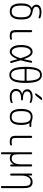

<svg xmlns="http://www.w3.org/2000/svg" viewBox="1742 -2538 1015 4540"><g transform="rotate(90 2250.0 -267.5)"><path d="M235.4 -488.3Q170.9 -483.4 141.1 -429.2Q111.3 -375 111.3 -259.8Q111.3 -139.6 144.5 -87.4Q177.7 -35.2 250 -35.2Q322.3 -35.2 355.5 -87.4Q388.7 -139.6 388.7 -259.8Q388.7 -376 358.9 -424.3Q329.1 -472.7 250 -487.3Q245.1 -488.3 235.4 -488.3ZM59.6 -259.8Q59.6 -456.1 161.1 -504.9Q167 -508.8 161.1 -512.7Q89.8 -547.9 89.8 -619.1Q89.8 -674.8 135.3 -707.5Q180.7 -740.2 268.6 -740.2Q326.2 -740.2 391.6 -718.8Q414.1 -711.9 414.1 -688.5Q414.1 -680.7 407.2 -675.3Q400.4 -669.9 391.6 -672.9Q325.2 -696.3 272.5 -696.3Q141.6 -696.3 140.6 -615.2Q140.6 -546.9 250 -530.3Q357.4 -513.7 398.9 -454.1Q440.4 -394.5 440.4 -259.8Q440.4 -121.1 393.1 -55.7Q345.7 9.8 250 9.8Q154.3 9.8 106.9 -55.7Q59.6 -121.1 59.6 -259.8Z M830.1 9.8Q750 9.8 720.2 -21Q690.4 -51.8 690.4 -134.8V-494.1Q690.4 -503.9 698.2 -511.7Q706.1 -519.5 715.8 -519.5Q725.6 -519.5 733.4 -512.2Q741.2 -504.9 741.2 -494.1V-139.6Q741.2 -75.2 759.8 -54.7Q778.3 -34.2 835 -34.2Q864.3 -34.2 898.4 -42Q906.2 -43.9 913.1 -39.6Q919.9 -35.2 919.9 -27.3Q919.9 -2.9 898.4 2Q863.3 9.8 830.1 9.8Z M1208 -484.4Q1156.2 -484.4 1125.5 -426.8Q1094.7 -369.1 1094.7 -260.3Q1094.7 -151.4 1125.5 -94.2Q1156.2 -37.1 1208 -37.1Q1292 -37.1 1355.5 -238.3Q1358.4 -246.1 1355.5 -253.9Q1311.5 -391.6 1278.8 -438Q1246.1 -484.4 1208 -484.4ZM1204.1 9.8Q1132.8 9.8 1088.4 -58.6Q1043.9 -127 1043.9 -259.8Q1043.9 -391.6 1087.9 -460.9Q1131.8 -530.3 1204.1 -530.3Q1254.9 -530.3 1293.5 -490.2Q1332 -450.2 1376 -330.1Q1378.9 -324.2 1380.9 -330.1Q1396.5 -395.5 1415 -495.1Q1417 -505.9 1424.8 -512.7Q1432.6 -519.5 1442.9 -519.5Q1453.1 -519.5 1459 -512.2Q1464.8 -504.9 1462.9 -495.1Q1435.5 -348.6 1407.2 -255.9Q1404.3 -247.1 1407.2 -238.3Q1439.5 -139.6 1469.7 -24.4Q1471.7 -15.6 1466.3 -7.8Q1460.9 0 1451.2 0Q1426.8 0 1419.9 -25.4Q1391.6 -131.8 1381.8 -166Q1380.9 -168 1378.9 -168.5Q1377 -168.9 1376 -167Q1303.7 9.8 1204.1 9.8Z M1620.1 -341.8Q1611.3 -341.8 1611.3 -333Q1612.3 -256.8 1620.6 -200.7Q1628.9 -144.5 1641.1 -111.3Q1653.3 -78.1 1671.4 -58.1Q1689.5 -38.1 1707.5 -31.2Q1725.6 -24.4 1750 -24.4Q1774.4 -24.4 1792.5 -31.2Q1810.5 -38.1 1828.6 -58.1Q1846.7 -78.1 1858.9 -111.3Q1871.1 -144.5 1879.4 -200.7Q1887.7 -256.8 1888.7 -333Q1888.7 -341.8 1879.9 -341.8ZM1611.3 -397.5Q1611.3 -388.7 1620.1 -387.7H1879.9Q1888.7 -387.7 1888.7 -397.5Q1887.7 -473.6 1879.4 -529.3Q1871.1 -585 1858.9 -618.7Q1846.7 -652.3 1828.6 -672.4Q1810.5 -692.4 1792.5 -699.2Q1774.4 -706.1 1750 -706.1Q1725.6 -706.1 1707.5 -699.2Q1689.5 -692.4 1671.4 -672.4Q1653.3 -652.3 1641.1 -618.7Q1628.9 -585 1620.6 -528.8Q1612.3 -472.7 1611.3 -397.5ZM1892.6 -68.4Q1844.7 19.5 1750 19.5Q1655.3 19.5 1607.4 -68.4Q1559.6 -156.2 1559.6 -365.2Q1559.6 -574.2 1607.4 -662.1Q1655.3 -750 1750 -750Q1844.7 -750 1892.6 -662.1Q1940.4 -574.2 1940.4 -365.2Q1940.4 -156.2 1892.6 -68.4Z M2200.2 -280.3Q2201.2 -280.3 2201.2 -281.2Q2201.2 -283.2 2199.2 -283.2Q2144.5 -297.9 2117.2 -329.6Q2089.8 -361.3 2089.8 -402.3Q2089.8 -460 2137.2 -495.1Q2184.6 -530.3 2268.6 -530.3Q2326.2 -530.3 2391.6 -508.8Q2414.1 -502 2414.1 -477.5Q2414.1 -469.7 2407.2 -464.8Q2400.4 -460 2391.6 -462.9Q2325.2 -486.3 2272.5 -486.3Q2215.8 -486.3 2178.2 -465.8Q2140.6 -445.3 2140.6 -398.4Q2140.6 -354.5 2184.6 -328.1Q2228.5 -301.8 2315.4 -301.8H2334Q2342.8 -301.8 2349.1 -295.4Q2355.5 -289.1 2355.5 -280.3Q2355.5 -271.5 2349.1 -265.1Q2342.8 -258.8 2334 -258.8H2315.4Q2223.6 -258.8 2177.7 -228.5Q2131.8 -198.2 2131.8 -141.6Q2131.8 -89.8 2167.5 -62Q2203.1 -34.2 2271.5 -34.2Q2329.1 -34.2 2396.5 -56.6Q2404.3 -59.6 2411.6 -54.7Q2418.9 -49.8 2418.9 -42Q2418.9 -17.6 2396.5 -10.7Q2330.1 10.7 2268.6 9.8Q2178.7 9.8 2129.9 -30.3Q2081.1 -70.3 2081.1 -139.6Q2081.1 -187.5 2110.4 -227.1Q2139.6 -266.6 2200.2 -280.3ZM2267.6 -724.6Q2289.1 -754.9 2325.2 -754.9Q2335.9 -754.9 2340.3 -745.1Q2344.7 -735.4 2337.9 -726.6L2242.2 -610.4Q2227.5 -590.8 2200.2 -589.8Q2192.4 -589.8 2187.5 -597.7Q2182.6 -605.5 2188.5 -612.3Z M2850.6 -433.1Q2817.4 -486.3 2745.1 -486.3Q2672.9 -486.3 2639.6 -433.1Q2606.4 -379.9 2606.4 -259.8Q2606.4 -139.6 2639.6 -86.9Q2672.9 -34.2 2745.1 -34.2Q2817.4 -34.2 2850.6 -86.9Q2883.8 -139.6 2883.8 -259.8Q2883.8 -379.9 2850.6 -433.1ZM2745.1 -530.3Q2785.2 -530.3 2828.1 -515.1Q2871.1 -500 2909.2 -500H2961.9Q2970.7 -500 2977.5 -493.7Q2984.4 -487.3 2984.4 -478Q2984.4 -468.8 2977.5 -462.4Q2970.7 -456.1 2961.9 -456.1H2891.6Q2890.6 -456.1 2890.6 -455.1Q2890.6 -454.1 2891.1 -454.1Q2891.6 -454.1 2891.6 -453.1Q2934.6 -388.7 2934.6 -259.8Q2934.6 -121.1 2887.7 -55.7Q2840.8 9.8 2745.1 9.8Q2649.4 9.8 2602.1 -55.7Q2554.7 -121.1 2554.7 -260.3Q2554.7 -399.4 2602.1 -464.8Q2649.4 -530.3 2745.1 -530.3Z M3330.1 9.8Q3250 9.8 3220.2 -21Q3190.4 -51.8 3190.4 -134.8V-494.1Q3190.4 -503.9 3198.2 -511.7Q3206.1 -519.5 3215.8 -519.5Q3225.6 -519.5 3233.4 -512.2Q3241.2 -504.9 3241.2 -494.1V-139.6Q3241.2 -75.2 3259.8 -54.7Q3278.3 -34.2 3335 -34.2Q3364.3 -34.2 3398.4 -42Q3406.2 -43.9 3413.1 -39.6Q3419.9 -35.2 3419.9 -27.3Q3419.9 -2.9 3398.4 2Q3363.3 9.8 3330.1 9.8Z M3580.1 196.3V-496.1Q3580.1 -505.9 3586.9 -512.7Q3593.8 -519.5 3604 -519.5Q3614.3 -519.5 3621.1 -512.7Q3627.9 -505.9 3627.9 -496.1V-199.2Q3627.9 -100.6 3650.9 -68.4Q3673.8 -36.1 3732.4 -36.1Q3792 -36.1 3828.6 -92.3Q3865.2 -148.4 3865.2 -249V-495.1Q3865.2 -505.9 3872.6 -512.7Q3879.9 -519.5 3890.1 -519.5Q3900.4 -519.5 3907.7 -512.7Q3915 -505.9 3915 -495.1V-24.4Q3915 -14.6 3908.7 -7.3Q3902.3 0 3892.1 0Q3881.8 0 3875 -6.8Q3868.2 -13.7 3868.2 -24.4L3867.2 -87.9Q3867.2 -88.9 3866.2 -88.9Q3864.3 -88.9 3864.3 -86.9Q3845.7 -41 3807.6 -15.6Q3769.5 9.8 3721.7 9.8Q3662.1 9.8 3633.8 -21.5Q3631.8 -23.4 3629.9 -22.9Q3627.9 -22.5 3627.9 -19.5V196.3Q3627.9 206.1 3621.1 212.9Q3614.3 219.7 3604 219.7Q3593.8 219.7 3586.9 212.9Q3580.1 206.1 3580.1 196.3Z M4107.4 0Q4097.7 0 4090.3 -6.8Q4083 -13.7 4083 -25.4V-496.1Q4083 -505.9 4089.4 -512.7Q4095.7 -519.5 4106 -519.5Q4116.2 -519.5 4123 -512.7Q4129.9 -505.9 4129.9 -496.1L4130.9 -430.7Q4130.9 -429.7 4131.8 -429.7Q4132.8 -429.7 4132.8 -430.7Q4152.3 -476.6 4191.4 -503.4Q4230.5 -530.3 4280.3 -530.3Q4360.4 -530.3 4394 -482.9Q4427.7 -435.5 4427.7 -320.3V196.3Q4427.7 206.1 4420.4 212.9Q4413.1 219.7 4402.8 219.7Q4392.6 219.7 4385.7 212.9Q4378.9 206.1 4378.9 196.3V-310.5Q4378.9 -416 4355 -450.2Q4331.1 -484.4 4270 -484.4Q4209 -484.4 4170.4 -427.2Q4131.8 -370.1 4131.8 -271.5V-25.4Q4131.8 -14.6 4125 -7.3Q4118.2 0 4107.4 0Z"/></g></svg>

Font: Rounded-X Mgen+ 2m light
Style: Regular
Weight: 200
Designer: [Source Han Sans]
Ryoko NISHIZUKA  (kana & ideographs); Paul D. Hunt (Latin, Greek & Cyrillic); Wenlong ZHANG  (bopomofo
Version: Version 1.059.20150602